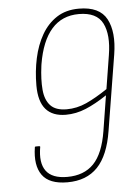

<svg xmlns="http://www.w3.org/2000/svg" viewBox="-50 -702 524 749"><g transform="rotate(-5 212.0 -327.5)"><path d="M184 8Q113 8 85.5 -30.5Q58 -69 69 -139Q69 -142 73 -142H86Q90 -142 90 -139Q79 -77 102.5 -45Q126 -13 185 -13Q251 -13 289 -52.5Q327 -92 341 -179L363 -317Q318 -287 279.5 -271Q241 -255 201 -255Q149 -255 122.5 -285.5Q96 -316 96 -379Q96 -434 107 -485Q118 -536 141 -576Q164 -616 200 -639.5Q236 -663 287 -663Q368 -663 395.5 -611.5Q423 -560 409 -473L361 -178Q346 -83 302.5 -37.5Q259 8 184 8ZM206 -276Q246 -276 283.5 -293Q321 -310 367 -341L388 -472Q401 -551 378 -596.5Q355 -642 285 -642Q219 -642 178.5 -596Q138 -550 123 -460L122 -453Q115 -400 118.5 -360Q122 -320 142.5 -298Q163 -276 206 -276Z"/></g></svg>

Font: Sofia Sans Condensed Thin
Style: Italic
Weight: 250
Italic angle: -9°
Version: Version 4.100